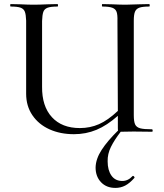

<svg xmlns="http://www.w3.org/2000/svg" viewBox="-20 -645 801 940"><path d="M724 0 634 -1 573 0H571Q540 40 523 74.5Q506 109 507 145Q507 188 525.5 214.5Q544 241 579 241Q607 241 629 217L631 216Q634 216 637 220Q640 224 638 226Q615 252 593 263.5Q571 275 545 275Q501 275 474.5 247Q448 219 448 175Q449 133 477.5 89Q506 45 558 -6Q557 -8 557 -19V-78Q504 -31 452.5 -9.5Q401 12 342 12Q275 12 222 -12Q169 -36 138.5 -81Q108 -126 108 -186V-544Q107 -574 101.5 -588Q96 -602 80.5 -607.5Q65 -613 32 -613Q30 -613 30 -619Q30 -625 32 -625L78 -624Q118 -622 145 -622Q171 -622 215 -624L261 -625Q264 -625 264 -619Q264 -613 262 -613Q228 -613 212.5 -607Q197 -601 192 -586.5Q187 -572 186 -542V-221Q185 -125 234 -71.5Q283 -18 371 -18Q421 -18 464.5 -37Q508 -56 557 -102L555 -542Q556 -572 551 -586.5Q546 -601 530 -607Q514 -613 481 -613Q479 -613 479 -619Q479 -625 481 -625L527 -624Q569 -622 595 -622Q619 -622 663 -624L710 -625Q713 -625 713 -619Q713 -613 711 -613Q678 -613 662.5 -607.5Q647 -602 641 -588Q635 -574 635 -544V-81Q635 -50 641.5 -36Q648 -22 666 -17Q684 -12 724 -12Q727 -12 727.5 -6Q728 0 724 0Z"/></svg>

Font: Cormorant Upright Medium
Style: Regular
Weight: 500
Designer: Christian Thalmann (Catharsis Fonts)
Foundry: Catharsis Fonts
Version: Version 3.302